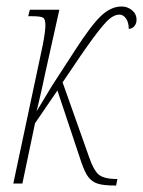

<svg xmlns="http://www.w3.org/2000/svg" viewBox="-20 -566 441 592"><path d="M401 -505Q401 -493 394 -485Q387 -477 377 -477Q377 -497 368.5 -509Q360 -521 348 -521Q333 -521 316.5 -507Q300 -493 267.5 -449Q235 -405 173 -312L256 -78Q269 -41 284 -28Q299 -15 336 -14H342L338 6H333Q300 6 282 0.5Q264 -5 252.5 -20Q241 -35 230 -68L157 -287L88 -186L49 0H21L112 -428Q120 -470 120 -488Q120 -507 113 -511.5Q106 -516 77 -516H67L72 -536H163L120 -343Q109 -289 93 -223L140 -301L212 -412Q261 -488 291.5 -517Q322 -546 355 -546Q373 -546 387 -534.5Q401 -523 401 -505Z"/></svg>

Font: Noto Serif CondThin
Style: Italic
Weight: 250
Width: 3
Italic angle: -12°
Designer: Monotype Design Team
Foundry: Monotype Imaging Inc.
Version: Version 1.001